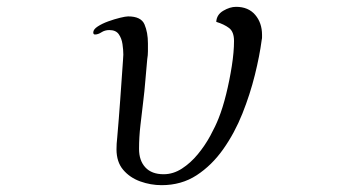

<svg xmlns="http://www.w3.org/2000/svg" viewBox="-20 -546 1040 562"><path d="M747 -444Q747 -440 747 -436.5Q747 -433 746 -429Q740 -383 726 -326.5Q712 -270 689.5 -213.5Q667 -157 633.5 -109.5Q600 -62 555.5 -33Q511 -4 453 -4Q421 -4 390.5 -15Q360 -26 340.5 -49Q321 -72 321 -109Q321 -117 321.5 -125.5Q322 -134 323 -142Q328 -199 332 -255.5Q336 -312 340 -369Q340 -374 340.5 -378Q341 -382 341 -386Q341 -400 338.5 -417Q336 -434 327.5 -446Q319 -458 300 -458Q287 -458 277 -451.5Q267 -445 258 -445Q253 -445 253 -451Q253 -460 266 -468.5Q279 -477 297 -483.5Q315 -490 331.5 -494Q348 -498 355 -498Q393 -498 403 -474.5Q413 -451 413 -419Q413 -408 413 -396Q413 -384 411 -373Q408 -342 405.5 -310.5Q403 -279 399 -247Q395 -213 391 -179Q387 -145 387 -110Q387 -76 405.5 -56Q424 -36 459 -36Q487 -36 512.5 -52.5Q538 -69 559 -94.5Q580 -120 595.5 -148.5Q611 -177 620 -200Q632 -230 642 -270.5Q652 -311 658.5 -352.5Q665 -394 665 -426Q665 -453 650.5 -464Q636 -475 613 -482Q614 -503 633.5 -514.5Q653 -526 671 -526Q707 -526 727 -502.5Q747 -479 747 -444Z"/></svg>

Font: Kaisei Decol
Style: Regular
Weight: 400
Designer: Font-Kai, 金井和夫
Foundry: KAZUO KANAI
Version: Version 5.003